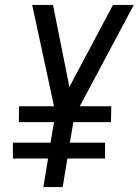

<svg xmlns="http://www.w3.org/2000/svg" viewBox="-20 -755 560 775"><path d="M155 0 174 -115H32V-179H184L198 -262H56L57 -326H198L110 -735H194L260 -404L436 -735H520L302 -326H429L428 -262H276L262 -179H404V-115H252L233 0Z"/></svg>

Font: Iosevka Custom
Style: Italic
Weight: 400
Italic angle: -9°
Monospace: yes
Designer: Belleve Invis
Foundry: Belleve Invis
Version: Version 30.3.3; ttfautohint (v1.8.3)